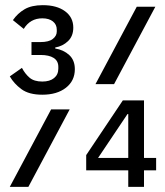

<svg xmlns="http://www.w3.org/2000/svg" viewBox="-20 -724 640 744"><path d="M477 -64H314V-123L456 -335H538V-112H585V-64H538V0H477ZM477 -112V-282H474L360 -112ZM510 -698H582L422 -398H350ZM178 -300H250L90 0H18ZM144 -357Q92 -357 63 -378.5Q34 -400 18 -428L65 -461Q77 -438 94.5 -423Q112 -408 144 -408Q173 -408 189.5 -421.5Q206 -435 206 -458V-465Q206 -488 188 -499.5Q170 -511 137 -511H102V-561H137Q169 -561 184.5 -573Q200 -585 200 -602V-609Q200 -629 185 -641Q170 -653 144 -653Q97 -653 72 -612L30 -646Q48 -672 75 -688Q102 -704 146 -704Q200 -704 232 -680.5Q264 -657 264 -617Q264 -584 243.5 -564.5Q223 -545 194 -540V-536Q226 -531 248 -511Q270 -491 270 -456Q270 -411 235.5 -384Q201 -357 144 -357Z"/></svg>

Font: PlemolJP35 Console
Style: Regular
Weight: 400
Version: v2.0.3; ttfautohint (v1.8.4.7-5d5b-dirty) -l 6 -r 45 -G 200 